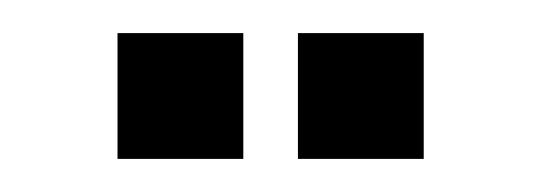

<svg xmlns="http://www.w3.org/2000/svg" viewBox="-20 -759 327 116"><path d="M160 -663V-739H236V-663ZM51 -663V-739H127V-663Z"/></svg>

Font: Big Shoulders Display Medium
Style: Regular
Weight: 500
Designer: Patric King
Foundry: XO Type Co
Version: Version 1.000; ttfautohint (v1.8.2)